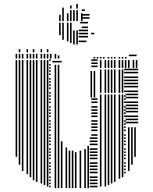

<svg xmlns="http://www.w3.org/2000/svg" viewBox="-20 -964 786 984"><path d="M68 -160H60V-656H68ZM84 -120H76V-656H84ZM100 -88H92V-656H100ZM124 -72H116V-656H124ZM140 -56H132V-656H140ZM156 -40H148V-656H156ZM172 -32H164V-656H172ZM196 -24H188V-656H196ZM212 -16H204V-656H212ZM228 -8H220V-656H228ZM240 -4H232V-12H240ZM240 -20H232V-28H240ZM240 -36H232V-44H240ZM240 -52H232V-60H240ZM240 -76H232V-84H240ZM240 -92H232V-100H240ZM240 -108H232V-116H240ZM240 -124H232V-132H240ZM240 -148H232V-156H240ZM240 -164H232V-172H240ZM240 -180H232V-188H240ZM240 -196H232V-204H240ZM240 -220H232V-228H240ZM240 -236H232V-244H240ZM240 -252H232V-260H240ZM240 -268H232V-276H240ZM240 -292H232V-300H240ZM240 -308H232V-316H240ZM240 -324H232V-332H240ZM240 -340H232V-348H240ZM240 -364H232V-372H240ZM240 -380H232V-388H240ZM240 -396H232V-404H240ZM240 -412H232V-420H240ZM240 -436H232V-444H240ZM240 -452H232V-460H240ZM240 -468H232V-476H240ZM240 -484H232V-492H240ZM240 -508H232V-516H240ZM240 -524H232V-532H240ZM240 -540H232V-548H240ZM240 -556H232V-564H240ZM240 -580H232V-588H240ZM240 -596H232V-604H240ZM240 -612H232V-620H240ZM240 -628H232V-636H240ZM240 -652H232V-660H240ZM268 0H260V-632H268ZM284 0H276V-632H284ZM300 0H292V-240H300ZM324 0H316V-208H324ZM340 0H332V-192H340ZM356 0H348V-192H356ZM372 0H364V-184H372ZM396 0H388V-192H396ZM296 -644H248V-652H296ZM420 0H412V-200H420ZM436 0H428V-216H436ZM480 -4H440V-12H480ZM480 -20H440V-28H480ZM480 -36H440V-44H480ZM480 -52H440V-60H480ZM480 -76H440V-84H480ZM480 -92H440V-100H480ZM480 -108H440V-116H480ZM480 -124H440V-132H480ZM480 -148H440V-156H480ZM480 -164H440V-172H480ZM480 -180H440V-188H480ZM480 -196H440V-204H480ZM480 -220H440V-228H480ZM480 -236H440V-244H480ZM480 -252H440V-260H480ZM480 -268H448V-276H480ZM480 -292H448V-300H480ZM480 -308H448V-316H480ZM480 -324H448V-332H480ZM480 -340H448V-348H480ZM480 -364H448V-372H480ZM480 -380H448V-388H480ZM480 -396H448V-404H480ZM480 -412H448V-420H480ZM480 -436H448V-444H480ZM480 -452H448V-460H480ZM452 -464H444V-600H452ZM468 -464H460V-600H468ZM480 -620H448V-628H480ZM480 -636H448V-644H480ZM480 -652H448V-660H480ZM500 -8H492V-480H500ZM524 -8H516V-480H524ZM540 -16H532V-480H540ZM556 -24H548V-480H556ZM572 -32H564V-480H572ZM596 -48H588V-480H596ZM612 -56H604V-480H612ZM624 -76H616V-84H624ZM624 -92H616V-100H624ZM624 -108H616V-116H624ZM624 -124H616V-132H624ZM624 -148H616V-156H624ZM624 -164H616V-172H624ZM624 -180H616V-188H624ZM624 -196H616V-204H624ZM624 -220H616V-228H624ZM624 -236H616V-244H624ZM624 -252H616V-260H624ZM624 -268H616V-276H624ZM624 -292H616V-300H624ZM624 -308H616V-316H624ZM624 -324H616V-332H624ZM624 -340H616V-348H624ZM624 -364H616V-372H624ZM624 -380H616V-388H624ZM624 -396H616V-404H624ZM624 -412H616V-420H624ZM624 -436H616V-444H624ZM624 -452H616V-460H624ZM624 -468H616V-476H624ZM644 -88H636V-312H644ZM660 -120H652V-312H660ZM676 -160H668V-312H676ZM688 -332H624V-340H688ZM688 -348H624V-356H688ZM688 -364H624V-372H688ZM688 -388H624V-396H688ZM688 -404H624V-412H688ZM688 -420H624V-428H688ZM688 -436H624V-444H688ZM688 -460H624V-468H688ZM688 -476H624V-484H688ZM500 -488H492V-608H500ZM524 -488H516V-608H524ZM540 -488H532V-608H540ZM556 -488H548V-608H556ZM572 -488H564V-608H572ZM596 -488H588V-608H596ZM612 -488H604V-608H612ZM688 -492H616V-500H688ZM688 -516H616V-524H688ZM688 -532H616V-540H688ZM688 -548H616V-556H688ZM688 -564H616V-572H688ZM688 -588H616V-596H688ZM688 -604H616V-612H688ZM500 -616H492V-656H500ZM524 -616H516V-656H524ZM540 -616H532V-656H540ZM556 -616H548V-656H556ZM572 -616H564V-656H572ZM596 -616H588V-656H596ZM612 -616H604V-656H612ZM628 -616H620V-656H628ZM644 -616H636V-656H644ZM668 -616H660V-656H668ZM684 -616H676V-656H684ZM68 -664H60V-688H68ZM84 -664H76V-688H84ZM100 -664H92V-688H100ZM124 -664H116V-688H124ZM140 -664H132V-688H140ZM156 -664H148V-688H156ZM172 -664H164V-688H172ZM196 -664H188V-688H196ZM212 -664H204V-688H212ZM228 -664H220V-688H228ZM244 -664H236V-688H244ZM268 -664H260V-688H268ZM284 -664H276V-680H284ZM468 -664H460V-672H468ZM484 -664H476V-672H484ZM500 -664H492V-672H500ZM516 -664H508V-672H516ZM540 -664H532V-672H540ZM556 -664H548V-672H556ZM572 -664H564V-672H572ZM596 -664H588V-672H596ZM612 -664H604V-672H612ZM628 -664H620V-672H628ZM680 -676H640V-684H680ZM84 -696H76V-712H84ZM124 -696H116V-712H124ZM156 -696H148V-712H156ZM196 -696H188V-712H196ZM228 -696H220V-712H228ZM291 -784H283V-848H291ZM307 -760H299V-848H307ZM331 -752H323V-848H331ZM347 -744H339V-832H347ZM347 -832H339V-848H347ZM363 -736H355V-808H363ZM379 -736H371V-808H379ZM423 -748H383V-756H423ZM431 -772H383V-780H431ZM431 -788H383V-796H431ZM431 -804H383V-812H431ZM431 -820H399V-828H431ZM431 -844H391V-852H431ZM463 -788H447V-796H463ZM291 -856H283V-888H291ZM307 -856H299V-896H307ZM331 -856H323V-896H331ZM347 -856H339V-896H347ZM363 -856H355V-896H363ZM379 -856H371V-896H379ZM403 -856H395V-896H403ZM439 -868H399V-876H439ZM439 -884H399V-892H439ZM307 -896H299V-925H307ZM347 -896H339V-912H347ZM363 -896H355V-912H363ZM379 -896H371V-912H379ZM415 -908H399V-916H415ZM347 -920H339V-936H347ZM379 -920H371V-944H379Z"/></svg>

Font: Rubik Lines
Style: Regular
Weight: 400
Designer: Hubert and Fischer, NaN
Foundry: Hubert and Fischer, NaN
Version: Version 2.201